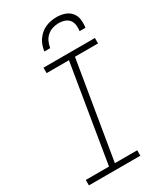

<svg xmlns="http://www.w3.org/2000/svg" viewBox="-233 -1043 965 1132"><g transform="rotate(-30 250.0 -477.5)"><path d="M22 0V-37H180L289 -698H137V-735H487V-698H330L220 -37H372V0ZM189 -815Q192 -834 198 -852.5Q204 -871 215.5 -888Q227 -905 242.5 -918.5Q258 -932 276.5 -940Q295 -948 314 -951.5Q333 -955 352 -955Q380 -955 406 -946.5Q432 -938 449 -918Q466 -898 469.5 -870.5Q473 -843 469 -815H429Q432 -835 429.5 -855.5Q427 -876 415.5 -890.5Q404 -905 385 -911.5Q366 -918 346 -918Q325 -918 304 -911.5Q283 -905 266.5 -890.5Q250 -876 241 -856Q232 -836 229 -815Z"/></g></svg>

Font: Iosevka Curly XLtObl
Style: Regular
Weight: 200
Italic angle: -9°
Monospace: yes
Designer: Belleve Invis
Foundry: Belleve Invis
Version: Version 11.1.0; ttfautohint (v1.8.3)